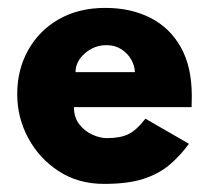

<svg xmlns="http://www.w3.org/2000/svg" viewBox="-20 -442 534 474"><path d="M237 12Q173 12 124.8 -19.5Q76.5 -51 49.5 -101.5Q22.5 -152 22.5 -209.5Q22.5 -270 49.5 -318.2Q76.5 -366.5 125.2 -394.5Q174 -422.5 240 -422.5Q303 -422.5 351.2 -398Q399.5 -373.5 426.5 -325.2Q453.5 -277 453.5 -205Q453.5 -191 453 -177.5H162.5Q162.5 -152.5 175.5 -135.5Q188.5 -118.5 207.5 -109.8Q226.5 -101 244 -101Q277 -101 297 -110.8Q317 -120.5 339 -149L446.5 -87Q424 -56.5 397.8 -34.5Q371.5 -12.5 333.5 -0.2Q295.5 12 237 12ZM313 -264Q312.5 -280 303.8 -295.2Q295 -310.5 279.5 -320.5Q264 -330.5 243 -330.5Q212.5 -330.5 189.5 -310.2Q166.5 -290 166.5 -264Z"/></svg>

Font: Lucymar Sans
Style: Bold
Weight: 700
Foundry: The League of Moveable Type (original font) / Main changes by Cristiano Sobral with portions from Mirco Monsees
Version: Version 2.001;August 30, 2020;FontCreator 13.0.0.2681 64-bit